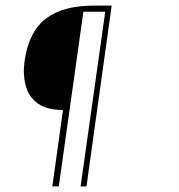

<svg xmlns="http://www.w3.org/2000/svg" viewBox="-20 -605 640 686"><path d="M167 61 205 -212Q148 -212 115.5 -235Q83 -258 72 -298.5Q61 -339 68 -389Q76 -442 95.5 -479.5Q115 -517 146 -540Q177 -563 219.5 -574Q262 -585 316 -585H379L289 61H268L356 -563H278L190 61Z"/></svg>

Font: Alumni Sans SC Thin
Style: Italic
Weight: 100
Italic angle: -8°
Designer: Robert E. Leuschke
Foundry: Robert E. Leuschke
Version: Version 1.016